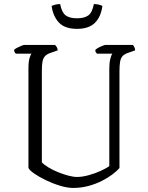

<svg xmlns="http://www.w3.org/2000/svg" viewBox="-20 -925 727 945"><path d="M340 0Q311 0 275 -11Q239 -22 205 -38.5Q171 -55 147.5 -71.5Q124 -88 120 -99V-587Q120 -622 125.5 -639.5Q131 -657 135 -661H58Q55 -663 52.5 -667.5Q50 -672 49 -679Q53 -684 63.5 -689.5Q74 -695 85 -699.5Q96 -704 100 -704H251Q255 -700 259 -694Q263 -688 264 -677L227 -664Q210 -658 201 -648Q192 -638 189 -621Q186 -604 186 -577V-126Q197 -114 218.5 -101Q240 -88 266 -77.5Q292 -67 316.5 -60.5Q341 -54 359 -54Q385 -54 417.5 -63Q450 -72 478 -85Q506 -98 518 -108V-587Q518 -616 523 -635.5Q528 -655 533 -661H457Q454 -664 451.5 -668Q449 -672 449 -679Q453 -684 464 -690Q475 -696 485.5 -700Q496 -704 500 -704H634Q637 -701 641 -693.5Q645 -686 645 -677L608 -664Q591 -658 582.5 -648Q574 -638 571 -620.5Q568 -603 568 -574V-98Q555 -83 532.5 -66Q510 -49 480 -34Q450 -19 414.5 -9.5Q379 0 340 0ZM359 -783Q299 -783 270 -814Q241 -845 234 -896Q241 -899 252 -902Q263 -905 276 -905Q284 -864 303 -849.5Q322 -835 359 -835Q395 -835 414.5 -849Q434 -863 442 -905Q456 -905 467 -902Q478 -899 484 -896Q477 -842 447 -812.5Q417 -783 359 -783Z"/></svg>

Font: Texturina 12pt Thin
Style: Regular
Weight: 250
Designer: Guillermo Torres Carreño
Foundry: Omnibus-Type
Version: Version 1.002